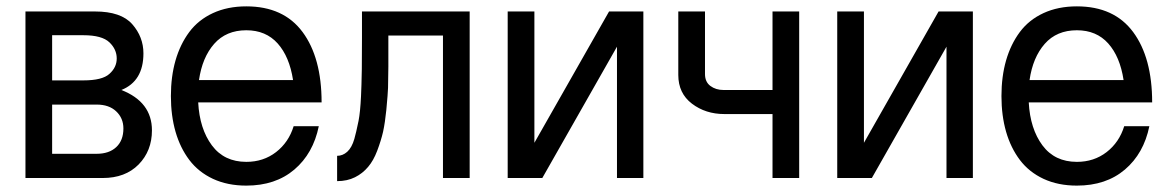

<svg xmlns="http://www.w3.org/2000/svg" viewBox="-20 -560 3673 604"><path d="M278.8 -523.9Q360.8 -523.9 396 -483.9Q431.2 -443.8 431.2 -392.1Q431.2 -304.7 361.8 -276.9Q458 -239.3 458 -149.9Q458 -85.4 416 -42.5Q374 0 303.2 0H60.1V-523.9ZM144 -231V-76.2H284.2Q323.2 -76.2 345.7 -97.2Q368.2 -118.2 368.2 -155.8Q368.2 -188.5 345.2 -210Q322.8 -231 284.2 -231ZM347.2 -376Q347.2 -404.8 324.2 -426.8Q300.8 -449.2 242.2 -449.2H144V-307.1H242.2Q301.8 -307.1 324.2 -327.6Q347.2 -348.1 347.2 -376Z M754.9 23.9Q695.8 23.9 650.1 2.7Q604.5 -18.6 575.7 -56.6Q546.9 -94.7 532.2 -145.5Q517.6 -196.3 517.6 -257.8Q517.6 -319.3 532.2 -370.1Q546.9 -420.9 575.4 -459.2Q604 -497.6 649.9 -518.8Q695.8 -540 754.9 -540Q872.1 -540 931.9 -459.2Q991.7 -378.4 991.7 -237.8H906.7H603.5Q607.9 -154.8 646.5 -102.8Q685.1 -50.8 754.9 -50.8Q808.6 -50.8 848.4 -81.5Q888.2 -112.3 903.8 -163.1H982.9Q965.3 -77.1 906 -26.6Q846.7 23.9 754.9 23.9ZM754.9 -464.8Q691.4 -464.8 653.8 -422.1Q616.2 -379.4 606 -308.1H901.9Q890.6 -381.8 853.5 -423.3Q816.4 -464.8 754.9 -464.8Z M1118.7 -523.9H1457.5V0H1373.5V-448.2H1201.7V-350.1Q1201.7 -323.2 1200.7 -283.2Q1200.2 -266.6 1195.3 -213.9Q1191.4 -174.8 1185.1 -145.5Q1178.7 -117.7 1166.5 -85.4Q1154.8 -54.7 1138.2 -35.2Q1120.6 -14.2 1096.7 -2.4Q1072.3 9.8 1040.5 9.8V-69.8Q1058.1 -69.8 1072.3 -82.5Q1086.9 -95.7 1094.7 -123Q1100.1 -141.6 1107.9 -179.7Q1113.3 -207 1115.7 -257.3Q1117.2 -286.6 1118.2 -342.8Q1118.7 -366.7 1118.7 -440.9Z M1577.1 -523.9H1661.1V-110.8L1896 -523.9H2003.9V0H1920.9V-413.1L1686 0H1577.1Z M2113.8 -523.9H2197.8V-327.1Q2197.8 -302.2 2214.8 -289.6Q2231.9 -276.9 2255.9 -276.9H2410.2V-523.9H2494.1V0H2410.2V-201.2H2258.8Q2199.7 -201.2 2156.7 -233.9Q2113.8 -266.6 2113.8 -324.2Z M2613.8 -523.9H2697.8V-110.8L2932.6 -523.9H3040.5V0H2957.5V-413.1L2722.7 0H2613.8Z M3367.7 23.9Q3308.6 23.9 3262.9 2.7Q3217.3 -18.6 3188.5 -56.6Q3159.7 -94.7 3145 -145.5Q3130.4 -196.3 3130.4 -257.8Q3130.4 -319.3 3145 -370.1Q3159.7 -420.9 3188.2 -459.2Q3216.8 -497.6 3262.7 -518.8Q3308.6 -540 3367.7 -540Q3484.9 -540 3544.7 -459.2Q3604.5 -378.4 3604.5 -237.8H3519.5H3216.3Q3220.7 -154.8 3259.3 -102.8Q3297.9 -50.8 3367.7 -50.8Q3421.4 -50.8 3461.2 -81.5Q3501 -112.3 3516.6 -163.1H3595.7Q3578.1 -77.1 3518.8 -26.6Q3459.5 23.9 3367.7 23.9ZM3367.7 -464.8Q3304.2 -464.8 3266.6 -422.1Q3229 -379.4 3218.8 -308.1H3514.6Q3503.4 -381.8 3466.3 -423.3Q3429.2 -464.8 3367.7 -464.8Z"/></svg>

Font: Miedinger*
Style: Book
Weight: 400
Version: Version 001.000